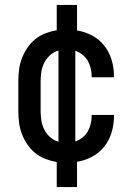

<svg xmlns="http://www.w3.org/2000/svg" viewBox="-20 -648 540 775"><path d="M209 107V6Q186 2 163.5 -6.5Q141 -15 122.5 -30Q104 -45 90.5 -65Q77 -85 68.5 -107Q60 -129 57 -152.5Q54 -176 54 -200V-320Q54 -344 57 -367.5Q60 -391 68.5 -413Q77 -435 90.5 -455Q104 -475 122.5 -490Q141 -505 163.5 -513.5Q186 -522 209 -526V-628H291V-525Q323 -520 352 -504.5Q381 -489 401 -463.5Q421 -438 430.5 -406.5Q440 -375 440 -342V-336H350V-340Q350 -356 346 -372.5Q342 -389 334 -403Q326 -417 312.5 -427.5Q299 -438 284 -443V-77Q299 -82 312.5 -92.5Q326 -103 334 -117Q342 -131 346 -147.5Q350 -164 350 -180V-184H440V-178Q440 -145 430.5 -113.5Q421 -82 401 -56.5Q381 -31 352 -15.5Q323 0 291 5V107ZM216 -76V-444Q198 -439 183 -426Q168 -413 159 -395.5Q150 -378 147 -358.5Q144 -339 144 -320V-200Q144 -181 147 -161.5Q150 -142 159 -124.5Q168 -107 183 -94Q198 -81 216 -76Z"/></svg>

Font: Iosevka Term Curly Medium
Style: Regular
Weight: 500
Designer: Belleve Invis
Foundry: Belleve Invis
Version: Version 32.3.0